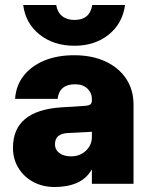

<svg xmlns="http://www.w3.org/2000/svg" viewBox="-20 -737 602 770"><path d="M481.5 -717Q471.5 -643 416 -598.2Q360.5 -553.5 278.5 -553.5Q195.5 -553.5 139 -598.2Q82.5 -643 73 -717H205.5Q210 -688 229.2 -672.5Q248.5 -657 278.5 -657Q340.5 -657 350 -717ZM515.5 -317V0H348.5V-58Q327 -20.5 289 -3.8Q251 13 199.5 13Q151 13 113.2 -7.5Q75.5 -28 53.8 -63.5Q32 -99 32 -144.5Q32 -294 226.5 -306.5L320.5 -312.5Q336 -313.5 342.2 -318.2Q348.5 -323 348.5 -334.5V-339.5Q348.5 -364.5 330.5 -381.8Q312.5 -399 281 -399Q218 -399 211 -340.5H40.5Q44 -393.5 74.5 -432.8Q105 -472 157 -493.8Q209 -515.5 277 -515.5Q349 -515.5 402.5 -490.8Q456 -466 485.8 -421.5Q515.5 -377 515.5 -317ZM200.5 -158.5Q200.5 -136.5 218.2 -123.2Q236 -110 265 -110Q300.5 -110 324.5 -132.5Q348.5 -155 348.5 -188.5V-208.5L252 -203.5Q200.5 -201 200.5 -158.5Z"/></svg>

Font: Overused Grotesk ExtraBold
Style: Regular
Weight: 800
Version: Version 0.004